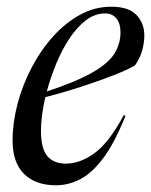

<svg xmlns="http://www.w3.org/2000/svg" viewBox="-20 -542 450 572"><path d="M354 -197.5Q321.5 -116 287.5 -70.8Q253.5 -25.5 218.5 -7.8Q183.5 10 147 10Q85.5 10 51.5 -24Q17.5 -58 17.5 -123Q17.5 -176.5 32.2 -232.5Q47 -288.5 74 -340.2Q101 -392 137.8 -433Q174.5 -474 218.5 -498Q262.5 -522 311.5 -522Q363.5 -522 386.8 -497.2Q410 -472.5 410 -436.5Q410 -415 403.8 -392.2Q397.5 -369.5 382.5 -347.5Q364 -336 322 -319.2Q280 -302.5 225.5 -284.8Q171 -267 115 -252.5Q102 -195.5 102 -152.5Q102 -99.5 121 -77Q140 -54.5 176.5 -54.5Q218 -54.5 261 -85.2Q304 -116 348.5 -198.5ZM293 -502Q263 -502 236.2 -481.8Q209.5 -461.5 187 -427.5Q164.5 -393.5 147.5 -352.2Q130.5 -311 119.5 -269.5Q207 -298.5 254.8 -325.8Q302.5 -353 320.8 -382.2Q339 -411.5 339 -446Q339 -471.5 327 -486.8Q315 -502 293 -502Z"/></svg>

Font: Newsreader Display
Style: Italic
Weight: 400
Italic angle: -17°
Designer: Hugues Gentile
Foundry: Production Type
Version: Version 1.001